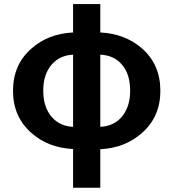

<svg xmlns="http://www.w3.org/2000/svg" viewBox="-20 -713 840 930"><path d="M334 196.3V8.8Q212.9 2.9 131.8 -69.3Q43 -147.5 43 -273.4Q43 -399.4 131.8 -477.5Q212.9 -549.8 334 -555.7V-693.4H465.8V-555.7Q586.9 -549.8 668.9 -477.5Q756.8 -399.4 756.8 -273.4Q756.8 -147.5 668 -69.3Q585.9 3.9 465.8 9.8V196.3ZM334 -98.6V-448.2Q269.5 -445.3 230.5 -400.4Q189.5 -353.5 189.5 -273.9Q189.5 -194.3 230.5 -146.5Q269.5 -101.6 334 -98.6ZM465.8 -98.6Q530.3 -101.6 569.3 -146.5Q610.4 -194.3 610.4 -273.4Q610.4 -354.5 570.3 -400.4Q532.2 -445.3 465.8 -448.2Z"/></svg>

Font: Bpmf GenYo Gothic B
Style: B
Weight: 700
Foundry: But Ko
Version: Version 1.320